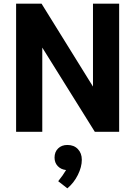

<svg xmlns="http://www.w3.org/2000/svg" viewBox="-20 -720 739 1049"><path d="M68 0ZM631 -700V0H498L211 -460V0H68V-700H207L488 -247V-700ZM427 153Q427 192 405.5 235.5Q384 279 348 309L298 270Q324 238 341 209Q313 206 295.5 187.5Q278 169 278 141Q278 110 297.5 91Q317 72 348 72Q384 72 405.5 94.5Q427 117 427 153Z"/></svg>

Font: Sarabun
Style: Bold
Weight: 700
Designer: Suppakit Chalermlarp | Katatrad Co.,Ltd.
Foundry: Cadson Demak Co.,Ltd.
Version: Version 1.000; ttfautohint (v1.6)